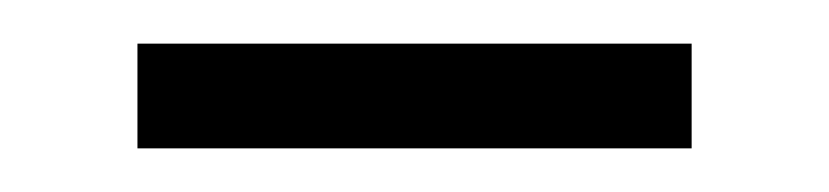

<svg xmlns="http://www.w3.org/2000/svg" viewBox="-20 -308 380 88"><path d="M43 -240V-288H297V-240Z"/></svg>

Font: Noto Serif SC ExtraLight Light
Style: Regular
Weight: 300
Version: Version 2.002-H1;hotconv 1.1.0;makeotfexe 2.6.0